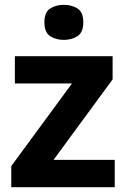

<svg xmlns="http://www.w3.org/2000/svg" viewBox="-20 -780 528 800"><path d="M458 0H26.9V-87.9L279.8 -432.1H42V-545.9H449.2V-449.2L203.1 -113.8H458ZM246.1 -759.8Q279.3 -759.8 303.2 -744.4Q327.1 -729 327.1 -687Q327.1 -645.5 303.2 -629.6Q279.3 -613.8 246.1 -613.8Q212.4 -613.8 188.7 -629.6Q165 -645.5 165 -687Q165 -729 188.7 -744.4Q212.4 -759.8 246.1 -759.8Z"/></svg>

Font: Wonky
Style: Regular
Weight: 400
Designer: Monotype Design Team
Foundry: Monotype Imaging Inc.
Version: Version 3.000